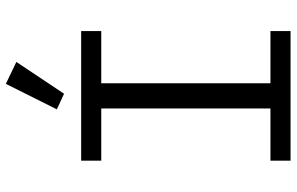

<svg xmlns="http://www.w3.org/2000/svg" viewBox="-194 -794 989 640"><g transform="rotate(-90 300.0 -474.5)"><path d="M84 0V-67H258V-631H84V-698H516V-631H342V-67H516V0ZM307 -755 255 -779 340 -949 413 -914Z"/></g></svg>

Font: IBM Plaex Mono
Style: Regular
Weight: 400
Designer: Mike Abbink, Paul van der Laan, Pieter van Rosmalen
Foundry: Bold Monday
Version: Version 2.003